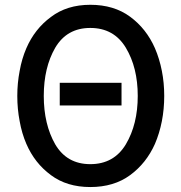

<svg xmlns="http://www.w3.org/2000/svg" viewBox="-20 -755 743 786"><path d="M652.3 -362.3Q652.3 -416 642.6 -464.8Q632.8 -514.6 614.3 -557.6Q579.1 -637.7 512.7 -686.5Q446.3 -735.4 349.6 -735.4Q253.9 -735.4 188.5 -685.5Q122.1 -636.7 87.9 -557.6Q69.3 -514.6 60.5 -464.8Q50.8 -415 50.8 -362.3Q50.8 -308.6 60.5 -258.8Q69.3 -209 87.9 -166Q122.1 -86.9 188.5 -38.1Q253.9 10.7 349.6 10.7Q446.3 10.7 512.7 -38.1Q579.1 -86.9 614.3 -166Q632.8 -209 642.6 -258.8Q652.3 -308.6 652.3 -362.3ZM543.9 -362.3Q543.9 -246.1 495.1 -164.1Q446.3 -83 349.6 -83Q253.9 -83 206.1 -164.1Q159.2 -246.1 159.2 -362.3Q159.2 -478.5 206.1 -559.6Q253.9 -640.6 349.6 -640.6Q446.3 -640.6 495.1 -559.6Q543.9 -478.5 543.9 -362.3ZM477.5 -323.2Q477.5 -346.7 477.5 -416Q415 -416 224.6 -416Q224.6 -392.6 224.6 -323.2Q288.1 -323.2 477.5 -323.2Z"/></svg>

Font: DaxlinePro-Medium
Style: Medium
Weight: 400
Designer: Hans Reichel
Version: Version 7.502; 2006